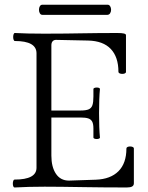

<svg xmlns="http://www.w3.org/2000/svg" viewBox="-20 -809 641 832"><path d="M35.6 -13.2Q35.6 -20.5 37.6 -25.6Q39.6 -30.8 43 -30.8Q138.2 -30.8 138.2 -82V-578.1Q138.2 -631.3 44.4 -631.3Q41 -631.3 39.1 -636.5Q37.1 -641.6 37.1 -648.4Q37.1 -655.8 39.1 -660.9Q41 -666 44.4 -666Q95.2 -663.1 171.4 -663.1Q224.1 -663.1 263.7 -663.6Q303.2 -664.1 330.1 -664.6Q409.2 -666 488.3 -666Q507.8 -666 516.8 -663.8Q525.9 -661.6 525.9 -656.7V-497.6Q525.9 -493.2 521.2 -491Q516.6 -488.8 509.8 -488.8Q502.9 -488.8 498 -491.2Q493.2 -493.7 493.2 -497.6Q493.2 -562 460 -596.9Q426.8 -631.8 361.8 -633.3L222.7 -636.2Q213.4 -636.2 208 -630.1Q202.6 -624 202.6 -612.8V-330.1H328.6Q352.5 -330.1 364.3 -335.2Q376 -340.3 380.4 -353Q384.8 -365.7 384.8 -391.1V-423.3Q384.8 -426.3 389.2 -428Q393.6 -429.7 399.4 -429.7Q405.3 -429.7 409.2 -428Q413.1 -426.3 413.1 -423.3Q409.2 -383.3 409.2 -318.4Q409.2 -252.9 413.1 -212.9Q413.1 -210 408.9 -208.3Q404.8 -206.5 398.9 -206.5Q393.6 -206.5 389.2 -208.3Q384.8 -210 384.8 -212.9V-252.4Q384.8 -272.5 379.2 -282.5Q373.5 -292.5 361.8 -296.1Q350.1 -299.8 328.6 -299.8H202.6V-134.8Q202.6 -85.4 222.4 -55.9Q242.2 -26.4 278.8 -26.4L395.5 -30.3Q459 -32.7 493.4 -67.1Q527.8 -101.6 527.8 -165.5Q527.8 -169.9 532.5 -172.1Q537.1 -174.3 543.5 -174.3Q550.3 -174.3 555.2 -172.1Q560.1 -169.9 560.1 -165.5V-14.6Q560.1 -5.4 552.7 -1Q545.4 3.4 529.3 3.4Q470.2 3.4 425.5 2.9Q380.9 2.4 351.6 2Q232.4 0 173.3 0Q104 0 43 3.4Q39.6 3.4 37.6 -1.5Q35.6 -6.3 35.6 -13.2ZM148.9 -766.6Q148.9 -775.9 152.8 -782.2Q156.7 -788.6 164.1 -788.6H446.3Q453.1 -788.6 457.3 -782Q461.4 -775.4 461.4 -766.6Q461.4 -757.8 457 -751.2Q452.6 -744.6 444.3 -744.6H164.1Q156.7 -744.6 152.8 -751.2Q148.9 -757.8 148.9 -766.6Z"/></svg>

Font: JuniusX Light
Style: Regular
Weight: 300
Designer: Peter S. Baker
Foundry: Briery Creek Software
Version: Version 1.008